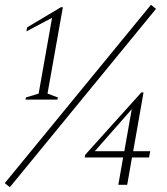

<svg xmlns="http://www.w3.org/2000/svg" viewBox="-24 -770 694 800"><path d="M82 -355 84 -364 137 -380 193 -696 86 -639 89 -656 230 -740H238L174 -380L217 -364L215 -355ZM-4 -7 605 -750 626 -733 17 10ZM469 0 489 -114H329L331 -125L565 -385H574L531 -140H602L597 -114H526L506 0ZM371 -140H494L525 -315Z"/></svg>

Font: Spectral ExtraLight
Style: Italic
Weight: 275
Italic angle: -10°
Designer: Jean-Baptiste Levee
Foundry: Production Type
Version: Version 2.001